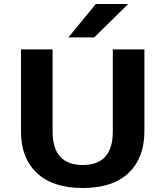

<svg xmlns="http://www.w3.org/2000/svg" viewBox="-20 -927 828 960"><path d="M85 0ZM85 -268V-680H243V-269Q243 -102 394 -102Q544 -102 544 -269V-680H702V-270Q702 -138 623 -62.5Q544 13 394 13Q244 13 164.5 -62Q85 -137 85 -268ZM459 -907H621L451 -740H322Z"/></svg>

Font: Martel Sans ExtraBold
Style: Regular
Weight: 800
Designer: Dan Reynolds and Mathieu Réguer
Foundry: Dan Reynolds and Mathieu Réguer
Version: Version 1.002; ttfautohint (v1.1) -l 5 -r 5 -G 72 -x 0 -D la